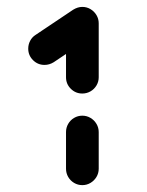

<svg xmlns="http://www.w3.org/2000/svg" viewBox="-20 -539 429 559"><path d="M219.6 0Q206.7 0 195.7 -6.5Q184.8 -13 178.5 -23.9Q172.2 -34.8 172.2 -47.8V-154.4Q172.2 -167.4 178.5 -178.3Q184.8 -189.3 195.7 -195.7Q206.7 -202.2 219.6 -202.2Q232.6 -202.2 243.5 -195.7Q254.4 -189.3 260.9 -178.3Q267.4 -167.4 267.4 -154.4V-47.8Q267.4 -34.8 260.9 -23.9Q254.4 -13 243.5 -6.5Q232.6 0 219.6 0ZM219.6 -518.9Q232.6 -518.9 243.5 -512.4Q254.4 -505.9 260.9 -495Q267.4 -484.1 267.4 -471.1Q267.4 -459.3 261.7 -448.7Q255.9 -438.1 246.3 -431.5L136.3 -357.8Q123.7 -350 109.6 -350Q90 -350 76.1 -363.9Q62.2 -377.8 62.2 -397.4Q62.2 -409.6 67.8 -420.2Q73.3 -430.7 83 -437L193 -510.7Q206.3 -518.9 219.6 -518.9ZM219.6 -266.7Q200 -266.7 186.1 -280.6Q172.2 -294.4 172.2 -314.1V-470.7Q172.2 -483.7 178.5 -494.6Q184.8 -505.6 195.7 -512Q206.7 -518.5 219.6 -518.5Q232.6 -518.5 243.5 -512Q254.4 -505.6 260.9 -494.6Q267.4 -483.7 267.4 -470.7V-314.1Q267.4 -301.1 260.9 -290.2Q254.4 -279.3 243.5 -273Q232.6 -266.7 219.6 -266.7Z"/></svg>

Font: 26F Galaxy Sans Extra Bold
Style: Regular
Weight: 800
Designer: C₂₉H₂₅N₃O₅
Version: Version 1.100